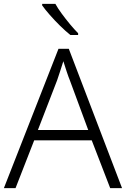

<svg xmlns="http://www.w3.org/2000/svg" viewBox="-20 -968 648 988"><path d="M547 0 452 -246H156L60 0H0L281 -717H334L608 0ZM339 -556Q333 -570 323 -600Q313 -630 306 -653Q298 -626 289 -600Q280 -574 274 -555L175 -299H434ZM265 -948Q277 -926 297.5 -898Q318 -870 340.5 -843Q363 -816 382 -797V-788H342Q317 -808 289 -835.5Q261 -863 236.5 -891Q212 -919 197 -940V-948Z"/></svg>

Font: Noto Sans Tamil Light
Style: Regular
Weight: 300
Designer: Jelle Bosma - Monotype Design Team
Foundry: Monotype Imaging Inc.
Version: Version 2.004; ttfautohint (v1.8.4.7-5d5b)